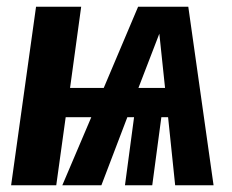

<svg xmlns="http://www.w3.org/2000/svg" viewBox="-20 -550 690 570"><path d="M500 0 479 -202H459L432 0H351L378 -202H358L281 0H165L251 -202H175L147 0H13L87 -530H221L188 -289H288L390 -530H539L614 0ZM391 -289H470L453 -450Z"/></svg>

Font: Fira Sans Extra Condensed SemiBold
Style: Italic
Weight: 600
Width: 3
Italic angle: -8°
Designer: Carrois Corporate & Edenspiekermann AG
Foundry: Carrois Corporate GbR & Edenspiekermann AG
Version: Version 4.203